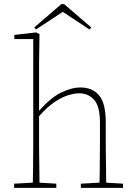

<svg xmlns="http://www.w3.org/2000/svg" viewBox="-20 -904 649 924"><path d="M48 0V-20L138 -25Q139 -51 139 -84.5Q139 -118 139.5 -151Q140 -184 140 -210V-716H49V-736L154 -748L170 -740L168 -598V-371Q224 -434 274 -458.5Q324 -483 368 -483Q424 -483 456.5 -445.5Q489 -408 489 -314V-210Q489 -183 489.5 -149.5Q490 -116 490.5 -83.5Q491 -51 491 -25L572 -20V0H369V-20L459 -25Q460 -51 460 -83.5Q460 -116 460.5 -149.5Q461 -183 461 -210V-315Q461 -392 433 -423.5Q405 -455 361 -455Q340 -455 310.5 -446.5Q281 -438 245 -414.5Q209 -391 168 -345V-210Q168 -184 168.5 -150.5Q169 -117 169.5 -84Q170 -51 170 -25L251 -20V0ZM289 -884 419 -772 411 -762 282 -847 153 -762 145 -772 275 -884Z"/></svg>

Font: Source Serif 4 ExtraLight
Style: Regular
Weight: 200
Designer: Frank Grießhammer
Foundry: Adobe
Version: Version 4.005;hotconv 1.1.0;makeotfexe 2.6.0